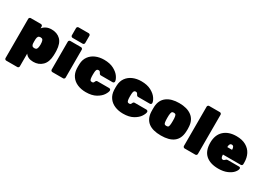

<svg xmlns="http://www.w3.org/2000/svg" viewBox="-7 -1668 3829 2777"><g transform="rotate(30 1908.0 -280.0)"><path d="M284 163Q284 174 276 182Q268 190 257 190H72Q61 190 53 182Q45 174 45 163V-493Q45 -504 53 -512Q61 -520 72 -520H242Q253 -520 261 -512Q269 -504 269 -493V-463Q293 -494 330.5 -512Q368 -530 417 -530Q510 -530 567 -474Q624 -418 629 -299Q630 -284 630 -260Q630 -235 629 -220Q625 -107 566.5 -48.5Q508 10 417 10Q326 10 284 -50ZM334 -351Q308 -351 297 -336.5Q286 -322 284 -293Q283 -278 283 -256Q283 -234 284 -219Q286 -194 297.5 -181.5Q309 -169 334 -169Q360 -169 370.5 -183Q381 -197 384 -227Q386 -247 386 -260Q386 -273 384 -293Q381 -323 370.5 -337Q360 -351 334 -351Z M907 -575H738Q727 -575 719 -583Q711 -591 711 -602V-723Q711 -734 719 -742Q727 -750 738 -750H907Q918 -750 926 -742Q934 -734 934 -723V-602Q934 -591 926 -583Q918 -575 907 -575ZM706 -27V-493Q706 -504 714 -512Q722 -520 733 -520H912Q923 -520 931 -512Q939 -504 939 -493V-27Q939 -16 931 -8Q923 0 912 0H733Q722 0 714 -8Q706 -16 706 -27Z M1299 -161Q1315 -161 1322 -167.5Q1329 -174 1336 -191Q1344 -211 1365 -211H1560Q1571 -211 1579 -203.5Q1587 -196 1587 -186Q1587 -158 1557 -111Q1527 -64 1461.5 -27Q1396 10 1294 10Q1217 10 1154.5 -16.5Q1092 -43 1055 -95Q1018 -147 1014 -219L1013 -259L1014 -300Q1017 -372 1054.5 -424Q1092 -476 1154.5 -503Q1217 -530 1294 -530Q1392 -530 1458 -494.5Q1524 -459 1555.5 -412Q1587 -365 1587 -334Q1587 -324 1579 -316.5Q1571 -309 1560 -309H1365Q1346 -309 1336 -329Q1328 -345 1320.5 -352Q1313 -359 1299 -359Q1277 -359 1268.5 -343Q1260 -327 1259 -295L1258 -256L1259 -224Q1261 -190 1269 -175.5Q1277 -161 1299 -161Z M1921 -161Q1937 -161 1944 -167.5Q1951 -174 1958 -191Q1966 -211 1987 -211H2182Q2193 -211 2201 -203.5Q2209 -196 2209 -186Q2209 -158 2179 -111Q2149 -64 2083.5 -27Q2018 10 1916 10Q1839 10 1776.5 -16.5Q1714 -43 1677 -95Q1640 -147 1636 -219L1635 -259L1636 -300Q1639 -372 1676.5 -424Q1714 -476 1776.5 -503Q1839 -530 1916 -530Q2014 -530 2080 -494.5Q2146 -459 2177.5 -412Q2209 -365 2209 -334Q2209 -324 2201 -316.5Q2193 -309 2182 -309H1987Q1968 -309 1958 -329Q1950 -345 1942.5 -352Q1935 -359 1921 -359Q1899 -359 1890.5 -343Q1882 -327 1881 -295L1880 -256L1881 -224Q1883 -190 1891 -175.5Q1899 -161 1921 -161Z M2841 -260Q2841 -243 2839 -213Q2824 10 2549 10Q2274 10 2259 -213Q2258 -228 2258 -260Q2258 -292 2259 -307Q2266 -416 2342 -473Q2418 -530 2549 -530Q2680 -530 2756 -473Q2832 -416 2839 -307Q2841 -277 2841 -260ZM2504 -302 2503 -260 2504 -218Q2506 -179 2514 -164.5Q2522 -150 2549 -150Q2576 -150 2584 -164.5Q2592 -179 2594 -218Q2595 -228 2595 -260Q2595 -292 2594 -302Q2591 -340 2583 -355Q2575 -370 2549 -370Q2523 -370 2515 -355Q2507 -340 2504 -302Z M2915 -27V-683Q2915 -694 2923 -702Q2931 -710 2942 -710H3121Q3132 -710 3140 -702Q3148 -694 3148 -683V-27Q3148 -16 3140 -8Q3132 0 3121 0H2942Q2931 0 2923 -8Q2915 -16 2915 -27Z M3466 -196Q3466 -165 3475 -150Q3484 -135 3505 -135Q3513 -135 3518 -138.5Q3523 -142 3534 -153Q3543 -162 3549 -164.5Q3555 -167 3567 -167H3756Q3765 -167 3771.5 -161.5Q3778 -156 3778 -147Q3778 -119 3747 -81.5Q3716 -44 3654.5 -17Q3593 10 3507 10Q3371 10 3296 -56.5Q3221 -123 3221 -259Q3221 -389 3297.5 -459.5Q3374 -530 3506 -530Q3600 -530 3664.5 -493.5Q3729 -457 3760 -395.5Q3791 -334 3791 -258V-228Q3791 -217 3783 -209Q3775 -201 3764 -201H3466ZM3546 -326Q3546 -390 3506 -390Q3466 -390 3466 -326Z"/></g></svg>

Font: Rubik
Style: Regular
Weight: 900
Designer: Hubert & Fischer
Foundry: Hubert & Fischer
Version: Version 1.100